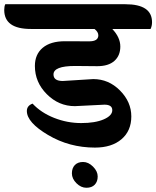

<svg xmlns="http://www.w3.org/2000/svg" viewBox="-90 -689 739 908"><path d="M250 131Q250 106 264 91.5Q278 77 303 77Q328 77 350 99Q372 121 372 145.5Q372 170 358 184.5Q344 199 318.5 199Q293 199 271.5 177.5Q250 156 250 131ZM404 -194 264 -187Q188 -187 131.5 -243.5Q75 -300 75 -377Q75 -432 112 -463Q149 -494 217 -494Q285 -494 330 -493.5Q375 -493 375 -522Q375 -538 357 -552H56Q-70 -552 -70 -642Q-70 -659 -65 -669H503Q629 -669 629 -584Q629 -566 622 -552H441Q479 -512 479 -469Q479 -426 451 -401Q423 -376 370 -376L265 -377Q163 -377 163 -337Q163 -306 207 -306L351 -315Q424 -315 477.5 -261Q531 -207 531 -138.5Q531 -70 484.5 -30.5Q438 9 359 9Q238 9 137.5 -50.5Q37 -110 37 -164Q37 -189 64 -199Q104 -156 166 -131.5Q228 -107 294 -107Q360 -107 400.5 -124.5Q441 -142 441 -168Q441 -194 404 -194Z"/></svg>

Font: Laila
Style: Bold
Weight: 700
Designer: Hitesh Malaviya
Foundry: Indian Type Foundry
Version: Version 1.302;PS 1.0;hotconv 1.0.78;makeotf.lib2.5.61930; tt